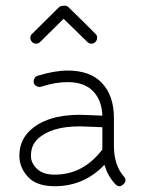

<svg xmlns="http://www.w3.org/2000/svg" viewBox="-20 -638 486 664"><path d="M169 6Q106 6 76.5 -26.5Q47 -59 47 -99Q47 -151 82 -185Q140 -241 256 -241Q270 -241 299 -239.5Q328 -238 334 -238Q332 -292 301.5 -323Q271 -354 214 -354Q170 -354 122 -338Q114 -336 106.5 -340Q99 -344 97 -351Q95 -359 99 -366.5Q103 -374 110 -376Q169 -394 214 -394Q293 -394 333.5 -350Q374 -306 374 -230V-134Q374 -67 408 -28Q421 -13 406 0Q391 13 378 -2Q353 -29 341 -68Q271 6 169 6ZM334 -121V-198Q328 -198 299 -199.5Q270 -201 256 -201Q156 -201 110 -157Q87 -135 87 -99Q87 -74 108 -54Q129 -34 169 -34Q268 -34 334 -121ZM91 -493Q85 -498 85 -507Q85 -516 91 -521L183 -612Q189 -618 199 -618Q209 -620 217 -613Q235 -596 267 -564Q299 -532 310 -521Q316 -516 316 -507.5Q316 -499 310 -493Q305 -487 296.5 -487Q288 -487 282 -493L200 -573L119 -493Q114 -487 105 -487Q96 -487 91 -493Z"/></svg>

Font: Hoogli Light
Style: Regular
Weight: 300
Designer: Anand Singh Naorem
Foundry: Brand New Type
Version: Version 1.00 b007